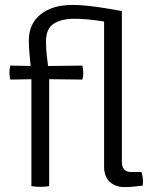

<svg xmlns="http://www.w3.org/2000/svg" viewBox="-20 -759 640 783"><path d="M556.5 -57.5Q563 -41 563 -17.5Q563 -13.5 562.8 -9.5Q562.5 -5.5 561.5 -2Q547 0 525.8 2Q504.5 4 488.5 4Q451 4 427.8 -17.2Q404.5 -38.5 404.5 -79V-691.5L477 -714V-99.5Q477 -78.5 486.5 -68Q496 -57.5 514.5 -57.5ZM142.5 -489.5 316 -491.5Q319.5 -476 319.5 -463Q319.5 -455 318.8 -448.2Q318 -441.5 316 -434.5L143 -436.5L22 -434.5Q20.5 -441.5 19.5 -448.2Q18.5 -455 18.5 -463Q18.5 -476 22 -491.5ZM108 -457.5Q105 -495 101.2 -529.8Q97.5 -564.5 97.5 -593.5Q97.5 -662 145.8 -700.5Q194 -739 276.5 -739Q305 -739 340.8 -735Q376.5 -731 412.2 -725.2Q448 -719.5 477 -714L452 -660.5Q424.5 -668 394.2 -672.8Q364 -677.5 335.2 -680Q306.5 -682.5 283.5 -682.5Q229.5 -682.5 198.5 -662Q167.5 -641.5 167.5 -590Q167.5 -559.5 171.5 -526Q175.5 -492.5 180.5 -455.5V0Q164.5 3 144 3Q124 3 108 0Z"/></svg>

Font: Signika
Style: Regular
Weight: 300
Designer: Anna Giedry
Foundry: Anna Giedry
Version: Version 2.000